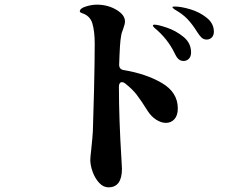

<svg xmlns="http://www.w3.org/2000/svg" viewBox="-20 -788 1040 825"><path d="M511 -487Q608 -471 676 -431Q744 -391 744 -322Q744 -292 729.5 -276Q715 -260 693 -260Q673 -260 651.5 -273.5Q630 -287 614 -312Q586 -357 567 -381.5Q548 -406 517 -430Q511 -435 504 -435Q498 -435 494.5 -430Q491 -425 491 -417V-414Q491 -277 502 -101L504 -63Q504 17 446 17Q424 17 406 -2.5Q388 -22 378 -50Q368 -78 368 -101Q368 -111 372 -145Q378 -202 379 -224Q381 -271 384 -398Q387 -525 387 -600Q387 -653 377 -687Q367 -721 331 -732Q323 -735 323 -739Q323 -752 348.5 -760Q374 -768 396 -768Q443 -768 480 -746Q517 -724 517 -696Q517 -685 510 -666Q502 -647 500 -631Q495 -607 492 -510Q492 -490 511 -487ZM899 -652Q899 -636 890 -627Q881 -618 868 -618Q855 -618 846 -626.5Q837 -635 827 -651Q807 -683 786.5 -705Q766 -727 731 -747Q721 -754 721 -757Q721 -760 730 -760Q758 -760 798 -748Q838 -736 868.5 -711.5Q899 -687 899 -652ZM801 -563Q801 -545 791.5 -535.5Q782 -526 769 -526Q755 -526 746 -535Q737 -544 730 -560Q700 -622 643 -669Q637 -675 637 -678Q637 -682 644 -682Q659 -682 697.5 -669Q736 -656 768.5 -629.5Q801 -603 801 -563Z"/></svg>

Font: Shippori Antique B1
Style: Regular
Weight: 400
Designer: FONTDASU
Foundry: FONTDASU / Google Inc. / but / Adobe
Version: Version 2.001